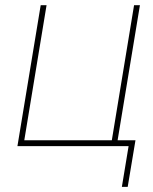

<svg xmlns="http://www.w3.org/2000/svg" viewBox="-20 -561 586 737"><path d="M46.9 0 136.2 -541H158.7L73.2 -22.5H409.2L494.6 -541H517.1L427.7 0ZM447.8 156.2 473.6 0H420.9L424.8 -22.5H500L470.2 156.2Z"/></svg>

Font: Inter 17pt Thin
Style: Italic
Weight: 250
Italic angle: -9.3988°
Version: Version 4.001;git-66647c0bb